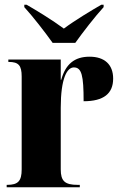

<svg xmlns="http://www.w3.org/2000/svg" viewBox="-20 -786 508 806"><path d="M201 -606H296C328 -651 380 -718 415 -756V-766H405C365 -743 295 -701 248 -666C201 -701 132 -743 92 -766H82V-756C117 -718 169 -651 201 -606ZM8 0H315V-10H306C252 -10 235 -26 235 -75V-334C235 -456 261 -503 290 -503C323 -503 331 -469 331 -361C415 -361 455 -393 455 -456C455 -515 419 -548 356 -548C292 -548 255 -516 237 -451H235V-536H15V-526H17C58 -526 71 -511 71 -465V-75C71 -26 56 -10 10 -10H8Z"/></svg>

Font: Noto Serif Display ExtraCondensed Black
Style: Regular
Weight: 900
Width: 2
Designer: Monotype Design Team
Foundry: Monotype Imaging Inc.
Version: Version 2.009